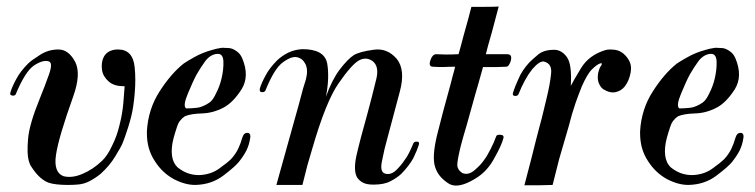

<svg xmlns="http://www.w3.org/2000/svg" viewBox="-20 -576 2353 598"><path d="M394.5 -242.2Q401.4 -288.1 401.4 -327.1Q401.4 -347.7 399.4 -367.2Q393.6 -421.9 347.7 -421.9Q320.3 -421.9 306.6 -404.3Q293.9 -385.7 297.9 -357.4Q300.8 -337.9 318.4 -322.3Q335.9 -306.6 368.2 -307.6Q367.2 -291 364.3 -256.8Q361.3 -221.7 352.5 -187.5Q344.7 -153.3 329.1 -122.1Q314.5 -90.8 297.9 -75.2Q269.5 -47.9 236.3 -34.2Q204.1 -20.5 177.7 -27.3Q146.5 -39.1 154.3 -92.8Q162.1 -147.5 208 -275.4Q233.4 -346.7 213.9 -383.8Q193.4 -421.9 162.1 -421.9Q129.9 -421.9 103.5 -404.3Q77.1 -387.7 67.4 -377.9Q43 -353.5 30.3 -329.1Q17.6 -305.7 12.7 -289.1Q11.7 -286.1 11.7 -284.2Q11.7 -279.3 18.6 -278.3Q27.3 -277.3 29.3 -283.2Q58.6 -353.5 85.9 -372.1Q114.3 -390.6 131.8 -384.8Q145.5 -380.9 132.8 -344.7Q120.1 -308.6 104.5 -270.5Q71.3 -189.5 67.4 -143.6Q63.5 -97.7 69.3 -76.2Q72.3 -64.5 77.1 -57.6Q81.1 -51.8 83 -48.8Q105.5 -16.6 131.8 -6.8Q152.3 0 192.4 0Q205.1 0 218.8 -1Q240.2 -2 258.8 -11.7Q277.3 -21.5 293 -34.2Q321.3 -59.6 338.9 -88.9Q357.4 -119.1 361.3 -128.9Q367.2 -142.6 378.9 -178.7Q390.6 -215.8 394.5 -242.2Z M734.4 -146.5Q729.5 -128.9 721.7 -112.3Q712.9 -94.7 699.2 -80.1Q689.5 -70.3 665 -52.7Q640.6 -34.2 608.4 -31.2Q590.8 -29.3 572.3 -34.2Q552.7 -39.1 533.2 -54.7Q518.6 -68.4 515.6 -91.8Q512.7 -115.2 520.5 -145.5Q524.4 -160.2 531.2 -180.7Q537.1 -201.2 555.7 -213.9Q574.2 -221.7 608.4 -222.7Q643.6 -223.6 676.8 -241.2Q706.1 -256.8 732.4 -297.9Q757.8 -338.9 734.4 -394.5Q728.5 -408.2 718.8 -415Q709 -422.9 697.3 -425.8Q689.5 -426.8 680.7 -426.8Q674.8 -427.7 668.9 -426.8Q654.3 -424.8 638.7 -419.9Q610.4 -412.1 585.9 -398.4Q561.5 -384.8 551.8 -377.9Q512.7 -346.7 477.5 -292Q441.4 -236.3 437.5 -167Q437.5 -164.1 437.5 -161.1Q437.5 -136.7 443.4 -115.2Q450.2 -91.8 462.9 -73.2Q485.4 -38.1 520.5 -18.6Q555.7 0 587.9 0Q638.7 -1 675.8 -29.3Q712.9 -57.6 723.6 -71.3Q739.3 -90.8 748 -108.4Q755.9 -125 758.8 -143.6Q759.8 -147.5 759.8 -150.4Q759.8 -162.1 751 -162.1Q739.3 -163.1 734.4 -146.5ZM632.8 -256.8Q611.3 -242.2 592.8 -240.2Q573.2 -238.3 559.6 -238.3Q548.8 -246.1 565.4 -285.2Q581.1 -323.2 592.8 -344.7Q604.5 -365.2 620.1 -386.7Q636.7 -407.2 657.2 -408.2Q674.8 -409.2 675.8 -384.8Q676.8 -360.4 669.9 -331.1Q664.1 -306.6 653.3 -286.1Q643.6 -264.6 632.8 -256.8Z M921.9 0Q908.2 0 881.8 0Q855.5 0 840.8 0Q857.4 -60.5 877 -129.9Q896.5 -199.2 911.1 -252Q918.9 -280.3 923.8 -299.8Q929.7 -320.3 932.6 -328.1Q940.4 -357.4 931.6 -376Q922.9 -393.6 906.2 -397.5Q889.6 -402.3 862.3 -382.8Q835 -364.3 806.6 -293.9Q803.7 -288.1 794.9 -289.1Q789.1 -290 789.1 -294.9Q789.1 -296.9 789.1 -299.8Q793.9 -316.4 806.6 -339.8Q819.3 -364.3 843.8 -388.7Q858.4 -402.3 877.9 -412.1Q898.4 -421.9 921.9 -422.9Q990.2 -422.9 999 -378.9Q1006.8 -334 995.1 -274.4Q1013.7 -327.1 1038.1 -359.4Q1063.5 -392.6 1082 -404.3Q1099.6 -415 1142.6 -420.9Q1185.5 -427.7 1215.8 -392.6Q1243.2 -358.4 1225.6 -292Q1208 -225.6 1185.5 -141.6Q1176.8 -111.3 1169.9 -75.2Q1162.1 -40 1179.7 -35.2Q1197.3 -30.3 1213.9 -45.9Q1230.5 -62.5 1239.3 -76.2Q1249 -88.9 1254.9 -101.6Q1260.7 -113.3 1267.6 -129.9Q1270.5 -135.7 1279.3 -134.8Q1285.2 -134.8 1285.2 -128.9Q1285.2 -127 1284.2 -124Q1279.3 -108.4 1267.6 -84Q1254.9 -60.5 1230.5 -35.2Q1215.8 -21.5 1196.3 -11.7Q1176.8 -1 1143.6 -1Q1122.1 -1 1111.3 -6.8Q1100.6 -11.7 1092.8 -22.5Q1080.1 -43 1089.8 -89.8Q1100.6 -137.7 1124 -220.7Q1131.8 -251 1137.7 -272.5Q1142.6 -293 1152.3 -331.1Q1161.1 -368.2 1141.6 -384.8Q1121.1 -400.4 1097.7 -387.7Q1075.2 -375 1035.2 -317.4Q995.1 -260.7 952.1 -111.3Q944.3 -85.9 937.5 -61.5Q931.6 -37.1 921.9 0Z M1533.2 -555.7Q1524.4 -522.5 1511.7 -474.6Q1498 -427.7 1493.2 -407.2Q1512.7 -407.2 1527.3 -407.2Q1542 -407.2 1559.6 -407.2Q1572.3 -407.2 1572.3 -395.5Q1572.3 -392.6 1571.3 -387.7Q1565.4 -368.2 1556.6 -368.2Q1547.9 -368.2 1528.3 -367.2Q1508.8 -367.2 1484.4 -367.2Q1477.5 -341.8 1468.8 -311.5Q1460 -281.2 1460 -281.2Q1444.3 -224.6 1433.6 -186.5Q1421.9 -147.5 1415 -121.1Q1403.3 -73.2 1404.3 -59.6Q1406.2 -45.9 1419.9 -37.1Q1438.5 -29.3 1458 -45.9Q1477.5 -62.5 1487.3 -77.1Q1497.1 -89.8 1507.8 -111.3Q1519.5 -133.8 1525.4 -151.4Q1527.3 -157.2 1539.1 -156.2Q1550.8 -155.3 1547.9 -145.5Q1542 -123 1520.5 -85Q1500 -45.9 1467.8 -24.4Q1427.7 2 1400.4 2Q1385.7 2 1375 -5.9Q1343.8 -26.4 1335 -56.6Q1325.2 -86.9 1340.8 -153.3Q1357.4 -220.7 1383.8 -315.4Q1386.7 -328.1 1390.6 -341.8Q1394.5 -354.5 1397.5 -368.2Q1377.9 -368.2 1360.4 -367.2Q1341.8 -367.2 1328.1 -368.2Q1318.4 -368.2 1318.4 -377.9Q1318.4 -381.8 1320.3 -387.7Q1326.2 -406.2 1337.9 -407.2Q1349.6 -407.2 1369.1 -406.2Q1388.7 -406.2 1408.2 -407.2Q1410.2 -416 1415 -431.6Q1418.9 -446.3 1423.8 -464.8Q1430.7 -491.2 1438.5 -517.6Q1445.3 -543 1448.2 -554.7Q1458 -554.7 1489.3 -554.7Q1521.5 -554.7 1533.2 -555.7Z M1757.8 -308.6Q1765.6 -324.2 1790 -364.3Q1814.5 -404.3 1865.2 -419.9Q1872.1 -421.9 1881.8 -421.9Q1887.7 -421.9 1895.5 -420.9Q1915 -418 1928.7 -402.3Q1946.3 -382.8 1945.3 -361.3Q1945.3 -356.4 1944.3 -350.6Q1939.5 -324.2 1925.8 -306.6Q1915 -293 1897.5 -289.1Q1879.9 -285.2 1859.4 -297.9Q1851.6 -302.7 1845.7 -315.4Q1839.8 -328.1 1842.8 -347.7Q1845.7 -361.3 1850.6 -369.1Q1856.4 -377 1853.5 -378.9Q1852.5 -378.9 1851.6 -378.9Q1849.6 -378.9 1847.7 -377.9Q1837.9 -374 1824.2 -360.4Q1809.6 -346.7 1792 -306.6Q1783.2 -285.2 1772.5 -254.9Q1761.7 -223.6 1751 -181.6Q1733.4 -122.1 1721.7 -81.1Q1710.9 -39.1 1701.2 0Q1686.5 0 1661.1 1Q1642.6 1 1624 1Q1618.2 1 1613.3 1Q1622.1 -33.2 1635.7 -85Q1648.4 -136.7 1661.1 -184.6Q1668 -209 1672.9 -230.5Q1678.7 -252.9 1681.6 -266.6Q1693.4 -314.5 1696.3 -345.7Q1700.2 -377 1675.8 -383.8Q1662.1 -388.7 1637.7 -360.4Q1614.3 -331.1 1594.7 -282.2Q1591.8 -276.4 1583 -277.3Q1577.1 -278.3 1577.1 -283.2Q1577.1 -285.2 1578.1 -288.1Q1583 -304.7 1594.7 -330.1Q1605.5 -356.4 1628.9 -381.8Q1638.7 -391.6 1656.2 -406.2Q1673.8 -420.9 1706.1 -420.9Q1729.5 -420.9 1746.1 -397.5Q1761.7 -375 1757.8 -308.6Z M2270.5 -146.5Q2265.6 -128.9 2257.8 -112.3Q2249 -94.7 2235.4 -80.1Q2225.6 -70.3 2201.2 -52.7Q2176.8 -34.2 2144.5 -31.2Q2127 -29.3 2108.4 -34.2Q2088.9 -39.1 2069.3 -54.7Q2054.7 -68.4 2051.8 -91.8Q2048.8 -115.2 2056.6 -145.5Q2060.5 -160.2 2067.4 -180.7Q2073.2 -201.2 2091.8 -213.9Q2110.4 -221.7 2144.5 -222.7Q2179.7 -223.6 2212.9 -241.2Q2242.2 -256.8 2268.6 -297.9Q2293.9 -338.9 2270.5 -394.5Q2264.6 -408.2 2254.9 -415Q2245.1 -422.9 2233.4 -425.8Q2225.6 -426.8 2216.8 -426.8Q2210.9 -427.7 2205.1 -426.8Q2190.4 -424.8 2174.8 -419.9Q2146.5 -412.1 2122.1 -398.4Q2097.7 -384.8 2087.9 -377.9Q2048.8 -346.7 2013.7 -292Q1977.5 -236.3 1973.6 -167Q1973.6 -164.1 1973.6 -161.1Q1973.6 -136.7 1979.5 -115.2Q1986.3 -91.8 1999 -73.2Q2021.5 -38.1 2056.6 -18.6Q2091.8 0 2124 0Q2174.8 -1 2211.9 -29.3Q2249 -57.6 2259.8 -71.3Q2275.4 -90.8 2284.2 -108.4Q2292 -125 2294.9 -143.6Q2295.9 -147.5 2295.9 -150.4Q2295.9 -162.1 2287.1 -162.1Q2275.4 -163.1 2270.5 -146.5ZM2168.9 -256.8Q2147.5 -242.2 2128.9 -240.2Q2109.4 -238.3 2095.7 -238.3Q2085 -246.1 2101.6 -285.2Q2117.2 -323.2 2128.9 -344.7Q2140.6 -365.2 2156.2 -386.7Q2172.9 -407.2 2193.4 -408.2Q2210.9 -409.2 2211.9 -384.8Q2212.9 -360.4 2206.1 -331.1Q2200.2 -306.6 2189.5 -286.1Q2179.7 -264.6 2168.9 -256.8Z"/></svg>

Font: Gilchrist
Style: Regular
Weight: 400
Version: 1.0